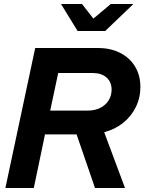

<svg xmlns="http://www.w3.org/2000/svg" viewBox="-20 -940 722 960"><path d="M7 0 156 -700H468Q533 -700 581 -675.5Q629 -651 655.5 -607Q682 -563 682 -505Q682 -451 659 -404.5Q636 -358 595.5 -325.5Q555 -293 501 -279L605 0H455L363 -268H205L149 0ZM231 -387H419Q454 -387 481 -400.5Q508 -414 523 -438Q538 -462 538 -492Q538 -530 512.5 -552.5Q487 -575 443 -575H271ZM368 -785 285 -920H390L447 -847L534 -920H647L506 -785Z"/></svg>

Font: Red Hat Display ExtraBold
Style: Italic
Weight: 800
Italic angle: -12°
Designer: Pentagram, MCKL
Foundry: Pentagram, MCKL
Version: Version 1.023